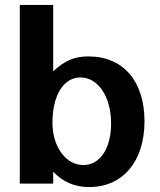

<svg xmlns="http://www.w3.org/2000/svg" viewBox="-20 -742 648 776"><path d="M192 -246C192 -355 236 -429 305 -429C376 -429 429 -352 429 -243C429 -143 385 -75 317 -75C246 -75 192 -149 192 -246ZM195 -48C235 -6 282 14 341 14C475 14 564 -88 564 -252C564 -413 479 -514 337 -514C282 -514 243 -498 195 -454V-722H60V0H195Z"/></svg>

Font: Perun
Style: Bold
Weight: 700
Foundry: Copyright (c) Stefan Peev, Context Ltd, 2016
Version: Version 1.089